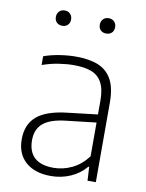

<svg xmlns="http://www.w3.org/2000/svg" viewBox="-85 -807 665 876"><g transform="rotate(10 247.5 -369.5)"><path d="M419 -369V0H380.5L377 -63.5H373Q345 -29.5 302.5 -10.8Q260 8 211 8Q137 8 94.5 -29.5Q52 -67 52 -134.5Q52 -203.5 96.2 -241.2Q140.5 -279 235.5 -289.5L375 -306V-370Q375 -423.5 358.2 -453.8Q341.5 -484 309.8 -496.2Q278 -508.5 228 -508.5Q195 -508.5 157 -502.5Q119 -496.5 82.5 -483.5V-524Q113.5 -535.5 153.5 -542Q193.5 -548.5 230.5 -548.5Q293.5 -548.5 334.8 -531.5Q376 -514.5 397.5 -475.2Q419 -436 419 -369ZM375 -112V-268.5L236 -252.5Q164 -244.5 131.5 -216.8Q99 -189 99 -138.5Q99 -85.5 128.5 -58.2Q158 -31 216.5 -31Q261 -31 302.2 -50.8Q343.5 -70.5 375 -112ZM108.5 -711Q108.5 -727 118.2 -737Q128 -747 144 -747Q159.5 -747 169.2 -737Q179 -727 179 -711Q179 -695 169.2 -685.5Q159.5 -676 144 -676Q128 -676 118.2 -685.5Q108.5 -695 108.5 -711ZM312 -711Q312 -727 321.8 -737Q331.5 -747 347.5 -747Q363.5 -747 373.2 -737Q383 -727 383 -711Q383 -695 373.2 -685.5Q363.5 -676 347.5 -676Q331.5 -676 321.8 -685.5Q312 -695 312 -711Z"/></g></svg>

Font: Encode Sans ExtraLight
Style: Regular
Weight: 275
Designer: Multiple Designers
Foundry: Impallari Type
Version: Version 2.000